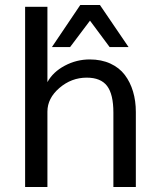

<svg xmlns="http://www.w3.org/2000/svg" viewBox="-20 -753 644 773"><path d="M81.1 0V-725.6H170.9V-422.4Q193.4 -463.4 240.7 -488.5Q288.1 -513.7 341.3 -513.7Q388.2 -513.7 424.3 -497.1Q460.4 -480.5 482.4 -451.4Q504.4 -422.4 515.6 -384.5Q526.9 -346.7 526.9 -302.2V0H436.5V-299.8Q436.5 -373.5 411.1 -407Q385.7 -440.4 329.1 -440.4Q267.6 -440.4 219.2 -398.9Q170.9 -357.4 170.9 -303.7V0ZM189 -563.5 303.2 -732.9H382.3L497.6 -563.5H421.4L342.3 -669.9L262.2 -563.5Z"/></svg>

Font: Muli
Style: Regular
Weight: 400
Designer: Vernon Adams
Foundry: newtypography
Version: Version 2; ttfautohint (v1.00rc1.6-4cba) -l 8 -r 50 -G 200 -